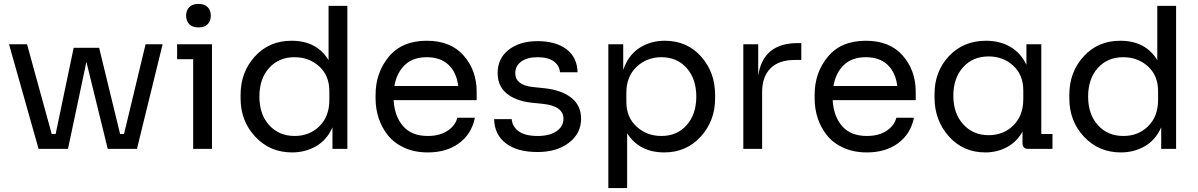

<svg xmlns="http://www.w3.org/2000/svg" viewBox="-20 -760 6115 980"><path d="M177 0 26 -534H118L244 -76H264L356 -516H486L593 -76H613L723 -534H810L679 0H530L421 -444L327 0Z M1040 -636.5Q1024 -620 993 -620Q962 -620 946 -636.5Q930 -653 930 -680Q930 -707 946 -723.5Q962 -740 993 -740Q1024 -740 1040 -723.5Q1056 -707 1056 -680Q1056 -653 1040 -636.5ZM966 0V-458H884V-534H1062V0Z M1471 18Q1358 18 1283 -62Q1208 -142 1208 -258V-276Q1208 -392 1281 -472Q1354 -552 1468 -552Q1597 -552 1657 -453V-730H1753V0H1677V-110Q1648 -45 1593 -13.5Q1538 18 1471 18ZM1484 -66Q1560 -66 1610.5 -116Q1661 -166 1661 -249V-295Q1661 -374 1609.5 -421Q1558 -468 1483 -468Q1403 -468 1353.5 -413Q1304 -358 1304 -267Q1304 -176 1354 -121Q1404 -66 1484 -66Z M2164 18Q2096 18 2043.5 -6Q1991 -30 1959.5 -70Q1928 -110 1912.5 -157.5Q1897 -205 1897 -258V-276Q1897 -389 1964.5 -470.5Q2032 -552 2158 -552Q2281 -552 2347 -476Q2413 -400 2413 -292V-249H1989Q1994 -166 2037.5 -116Q2081 -66 2164 -66Q2225 -66 2265 -93Q2305 -120 2314 -159H2404Q2387 -76 2323 -29Q2259 18 2164 18ZM1993 -321H2319Q2310 -391 2269 -429.5Q2228 -468 2158 -468Q2088 -468 2046.5 -428.5Q2005 -389 1993 -321Z M2724 16Q2620 16 2562 -28.5Q2504 -73 2502 -152H2592Q2594 -116 2626 -91Q2658 -66 2724 -66Q2786 -66 2821 -90.5Q2856 -115 2856 -154Q2856 -219 2750 -230L2692 -236Q2612 -245 2566 -283Q2520 -321 2520 -387Q2520 -462 2576.5 -506Q2633 -550 2724 -550Q2816 -550 2871 -509Q2926 -468 2928 -391H2838Q2836 -425 2807 -446.5Q2778 -468 2724 -468Q2670 -468 2640 -445.5Q2610 -423 2610 -387Q2610 -326 2698 -316L2756 -310Q2845 -301 2895.5 -261.5Q2946 -222 2946 -154Q2946 -79 2884 -31.5Q2822 16 2724 16Z M3085 200V-534H3161V-403Q3186 -477 3242.5 -514.5Q3299 -552 3373 -552Q3487 -552 3558.5 -471.5Q3630 -391 3630 -276V-258Q3630 -143 3556.5 -62.5Q3483 18 3371 18Q3243 18 3181 -80V200ZM3356 -66Q3436 -66 3485 -121.5Q3534 -177 3534 -267Q3534 -357 3485 -412.5Q3436 -468 3356 -468Q3281 -468 3229 -418.5Q3177 -369 3177 -287V-241Q3177 -161 3229.5 -113.5Q3282 -66 3356 -66Z M3774 0V-534H3850V-374Q3875 -540 4052 -540H4070V-454H4036Q3956 -454 3913 -411.5Q3870 -369 3870 -289V0Z M4405 18Q4337 18 4284.5 -6Q4232 -30 4200.5 -70Q4169 -110 4153.5 -157.5Q4138 -205 4138 -258V-276Q4138 -389 4205.5 -470.5Q4273 -552 4399 -552Q4522 -552 4588 -476Q4654 -400 4654 -292V-249H4230Q4235 -166 4278.5 -116Q4322 -66 4405 -66Q4466 -66 4506 -93Q4546 -120 4555 -159H4645Q4628 -76 4564 -29Q4500 18 4405 18ZM4234 -321H4560Q4551 -391 4510 -429.5Q4469 -468 4399 -468Q4329 -468 4287.5 -428.5Q4246 -389 4234 -321Z M5229 0Q5199 0 5199 -30V-88Q5169 -35 5119 -8.5Q5069 18 5009 18Q4896 18 4823 -64Q4750 -146 4750 -262V-280Q4750 -395 4823.5 -473.5Q4897 -552 5013 -552Q5084 -552 5137.5 -520.5Q5191 -489 5219 -429V-534H5295V-76H5352V0ZM5026 -70Q5102 -70 5152.5 -120Q5203 -170 5203 -253V-299Q5203 -378 5151.5 -425Q5100 -472 5026 -472Q4945 -472 4895.5 -416.5Q4846 -361 4846 -271Q4846 -181 4896.5 -125.5Q4947 -70 5026 -70Z M5701 18Q5588 18 5513 -62Q5438 -142 5438 -258V-276Q5438 -392 5511 -472Q5584 -552 5698 -552Q5827 -552 5887 -453V-730H5983V0H5907V-110Q5878 -45 5823 -13.5Q5768 18 5701 18ZM5714 -66Q5790 -66 5840.5 -116Q5891 -166 5891 -249V-295Q5891 -374 5839.5 -421Q5788 -468 5713 -468Q5633 -468 5583.5 -413Q5534 -358 5534 -267Q5534 -176 5584 -121Q5634 -66 5714 -66Z"/></svg>

Font: Cazoo Sans
Style: Regular
Weight: 400
Designer: Jonathan Barnbrook, Julián Moncada
Foundry: Barnbrook Fonts
Version: Version 2.000;Glyphs 3.3 (3337)